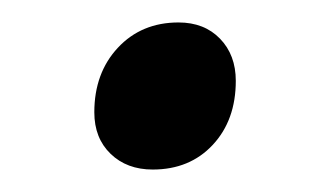

<svg xmlns="http://www.w3.org/2000/svg" viewBox="-20 -348 291 171"><path d="M64 -248Q64 -283 85 -305.5Q106 -328 139 -328Q162 -328 176 -313.5Q190 -299 190 -276Q190 -241 169.5 -219Q149 -197 116 -197Q93 -197 78.5 -211Q64 -225 64 -248Z"/></svg>

Font: Sarabun
Style: Italic
Weight: 400
Italic angle: -10°
Designer: Suppakit Chalermlarp | Katatrad Co.,Ltd.
Foundry: Cadson Demak Co.,Ltd.
Version: Version 1.000; ttfautohint (v1.6)